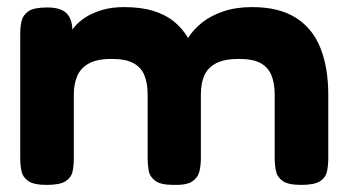

<svg xmlns="http://www.w3.org/2000/svg" viewBox="-20 -512 981 541"><path d="M112 9Q75 9 59.5 -2Q44 -13 40.5 -30Q37 -47 37 -67V-417Q37 -437 41 -453.5Q45 -470 60.5 -480.5Q76 -491 113 -491Q151 -491 167.5 -474.5Q184 -458 184 -425L174 -411Q179 -423 190.5 -437Q202 -451 221.5 -463.5Q241 -476 268 -484Q295 -492 329 -492Q377 -492 411.5 -481.5Q446 -471 470 -451.5Q494 -432 510 -405Q525 -429 549.5 -448.5Q574 -468 609.5 -480Q645 -492 691 -492Q766 -492 813.5 -462Q861 -432 883 -376.5Q905 -321 905 -245V-66Q905 -47 901.5 -29.5Q898 -12 882 -1.5Q866 9 829 9Q792 9 776.5 -2Q761 -13 757.5 -30.5Q754 -48 754 -67V-246Q754 -277 745 -299.5Q736 -322 714.5 -334Q693 -346 653 -346Q613 -346 589.5 -334Q566 -322 556 -300Q546 -278 546 -245V-66Q546 -47 542 -29.5Q538 -12 522 -1Q506 10 469 9Q433 9 417.5 -2.5Q402 -14 399 -31Q396 -48 396 -67V-246Q396 -277 387 -299.5Q378 -322 356 -334Q334 -346 295 -346Q253 -346 230 -333Q207 -320 197.5 -297.5Q188 -275 188 -246V-66Q188 -46 184.5 -29Q181 -12 165 -1.5Q149 9 112 9Z"/></svg>

Font: Fredoka SemiExpanded SemiBold
Style: Regular
Weight: 600
Width: 6
Designer: Ben Nathan
Foundry: Milena B. Brandão, Ben Nathan
Version: Version 2.001